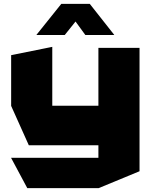

<svg xmlns="http://www.w3.org/2000/svg" viewBox="-20 -774 784 999"><path d="M122 205 38 48V47H492V-18H130L38 -223V-487L251 -530H252V-224H492V-525H706V117L493 205ZM424 -592 373 -662 317 -592H170V-593L299 -754H447L574 -593V-592Z"/></svg>

Font: Foldit Thin ExtraBold
Style: Regular
Weight: 800
Version: Version 1.003